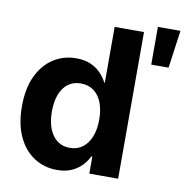

<svg xmlns="http://www.w3.org/2000/svg" viewBox="-85 -846 912 938"><g transform="rotate(10 371.5 -377.0)"><path d="M258.3 9.8Q194.3 9.8 143.8 -23.2Q93.3 -56.2 64.7 -118.2Q36.1 -180.2 36.1 -267.6Q36.1 -356 65.4 -417.7Q94.7 -479.5 145 -511.7Q195.3 -543.9 257.3 -543.9Q299.8 -543.9 329.8 -530.5Q359.9 -517.1 379.9 -495.8Q399.9 -474.6 412.1 -450.7H415V-727.5H560.5V0H417.5V-84.5H412.6Q400.9 -60.1 380.4 -38.6Q359.9 -17.1 329.8 -3.7Q299.8 9.8 258.3 9.8ZM300.8 -107.4Q337.9 -107.4 364.5 -127.4Q391.1 -147.5 405.3 -183.6Q419.4 -219.7 419.4 -267.6Q419.4 -316.4 405.5 -352.1Q391.6 -387.7 365 -407.2Q338.4 -426.8 300.8 -426.8Q263.7 -426.8 237.5 -407Q211.4 -387.2 198 -351.6Q184.6 -315.9 184.6 -267.6Q184.6 -219.7 198.2 -183.6Q211.9 -147.5 238 -127.4Q264.2 -107.4 300.8 -107.4ZM623 -577.1V-764.2H734.9L709 -577.1Z"/></g></svg>

Font: Inter 20pt
Style: Bold
Weight: 700
Version: Version 4.001;git-66647c0bb